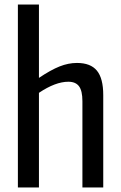

<svg xmlns="http://www.w3.org/2000/svg" viewBox="-20 -828 533 848"><path d="M59 -808H152V-484Q204 -519 243 -534.5Q282 -550 320 -550Q380 -550 408 -516Q436 -482 436 -408V0H344V-381Q344 -427 329 -447Q314 -467 282 -467Q225 -467 152 -418V0H59Z"/></svg>

Font: Encode Sans Compressed
Style: Medium
Weight: 500
Designer: Pablo Impallari, Andres Torresi
Foundry: Pablo Impallari, Andres Torresi
Version: Version 1.000; ttfautohint (v1.00) -l 8 -r 50 -G 200 -x 14 -